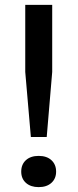

<svg xmlns="http://www.w3.org/2000/svg" viewBox="-20 -760 318 787"><path d="M106.5 -198.5 83.5 -465V-740H194V-465L171.5 -198.5ZM138.5 7Q106 7 86.5 -10.2Q67 -27.5 67 -56.5Q67 -86 86.2 -103.5Q105.5 -121 138.5 -121Q172 -121 191 -103.2Q210 -85.5 210 -56.5Q210 -28 190.8 -10.5Q171.5 7 138.5 7Z"/></svg>

Font: Encode Sans Semi Expanded Medium
Style: Regular
Weight: 500
Width: 6
Designer: Multiple Designers
Foundry: Impallari Type
Version: Version 3.000; ttfautohint (v1.8.3) -l 8 -r 50 -G 200 -x 14 